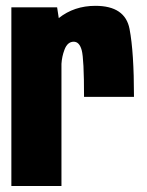

<svg xmlns="http://www.w3.org/2000/svg" viewBox="-20 -622 491 642"><path d="M261 -298Q261 -426 253.2 -454.2Q245.5 -482.5 226.5 -482.5Q205.5 -482.5 195.5 -455.5Q187 -433 185.5 -408.5V0H18V-597.5H171L176.5 -561.5Q228 -602.5 299 -602.5Q398.5 -602.5 413.2 -525Q428 -447.5 428 -298Z"/></svg>

Font: Anybody Condensed ExtraBold
Style: Regular
Weight: 800
Width: 3
Designer: Tyler Finck
Foundry: Etcetera Type Company
Version: Version 1.010; ttfautohint (v1.8.3) -l 8 -r 50 -G 200 -x 14 